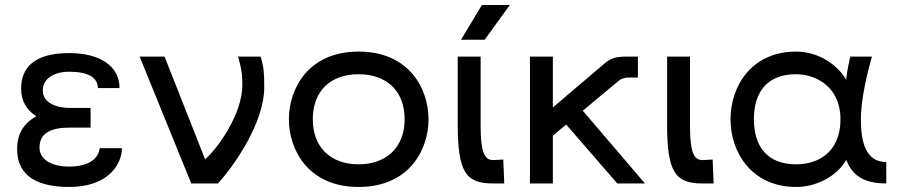

<svg xmlns="http://www.w3.org/2000/svg" viewBox="-20 -729 3576 763"><path d="M255 14C400 14 462 -65 465 -140H376C372 -101 336 -67 255 -67C182 -67 137 -97 137 -142C137 -200 181 -222 259 -222H340V-300H259C208 -300 150 -318 150 -369C150 -419 198 -444 255 -444C331 -444 369 -420 369 -379H455C455 -466 378 -518 255 -518C121 -518 64 -464 64 -377C64 -327 86 -292 124 -267C72 -237 48 -196 48 -136C48 -53 98 14 255 14Z M740 0H846C910 -69 1030 -242 1030 -381C1030 -439 1029 -459 1016 -504H926C943 -445 943 -422 943 -391C943 -276 846 -140 795 -96L634 -504H535Z M1405 14C1607 14 1683 -135 1683 -255C1683 -375 1607 -524 1405 -524C1204 -524 1128 -375 1128 -255C1128 -135 1204 14 1405 14ZM1223 -255C1223 -368 1294 -434 1405 -434C1516 -434 1588 -368 1588 -255C1588 -142 1514 -76 1405 -76C1296 -76 1223 -142 1223 -255Z M1939 0H1984L1980 -95L1943 -93C1910 -91 1890 -113 1890 -228V-504H1799V-235C1799 -44 1832 0 1939 0ZM1812 -571H1906L2006 -709H1895Z M2086 0H2177V-190L2230 -234L2433 0H2543L2296 -289L2440 -409C2445 -414 2460 -421 2478 -421H2515V-504H2465C2421 -504 2400 -493 2378 -473L2177 -302V-504H2086Z M2771 0H2816L2812 -95L2775 -93C2742 -91 2722 -113 2722 -228V-504H2631V-235C2631 -44 2664 0 2771 0Z M3144 14C3220 14 3304 -25 3343 -94C3365 -37 3406 0 3502 0V-85C3420 -85 3401 -166 3401 -255C3401 -338 3430 -453 3445 -504H3359C3351 -472 3343 -425 3343 -412C3306 -475 3229 -524 3144 -524C2966 -524 2883 -386 2883 -255C2883 -125 2966 14 3144 14ZM2976 -255C2976 -365 3030 -434 3144 -434C3220 -434 3320 -386 3320 -255C3320 -123 3230 -76 3144 -76C3030 -76 2976 -146 2976 -255Z"/></svg>

Font: Hibana 45 SubMedium
Style: Regular
Weight: 500
Width: 6
Designer: pygmalion
Foundry: ybstudio
Version: Version 2021.007;FEAKit 1.0